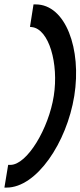

<svg xmlns="http://www.w3.org/2000/svg" viewBox="-26 -715 365 871"><path d="M11 33 -6 136H4C140 136 277 -68 311 -280C345 -492 272 -695 136 -695H126L110 -593L119 -592C196 -583 241 -427 218 -280C195 -132 97 33 21 33Z"/></svg>

Font: Charger Pro
Style: ExBdNarObl
Weight: 400
Designer: Jasper
Foundry: Cannot Into Space Fonts
Version: Version 1.09